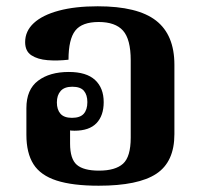

<svg xmlns="http://www.w3.org/2000/svg" viewBox="-20 -580 646 611"><path d="M294 11Q211 11 160 -5.5Q109 -22 86.5 -57.5Q64 -93 64 -151V-236Q64 -295 101 -323Q138 -351 199 -351Q255 -351 282.5 -325.5Q310 -300 310 -255Q310 -212 287 -188Q264 -164 217 -164Q195 -164 184 -171L203 -181V-123Q203 -74 224.5 -55.5Q246 -37 295 -37Q347 -37 371.5 -59Q396 -81 396 -142V-388Q396 -455 371.5 -482.5Q347 -510 294 -510Q241 -510 219.5 -482.5Q198 -455 198 -390Q163 -386 131.5 -388.5Q100 -391 80 -404Q60 -417 60 -446Q60 -481 87.5 -506.5Q115 -532 167 -546Q219 -560 291 -560Q418 -560 476.5 -514.5Q535 -469 535 -374V-153Q535 -65 477.5 -27Q420 11 294 11ZM209 -205Q235 -205 246.5 -218Q258 -231 258 -255Q258 -278 247 -291Q236 -304 210 -304Q185 -304 173 -290.5Q161 -277 161 -254Q161 -231 172.5 -218Q184 -205 209 -205Z"/></svg>

Font: Noto Serif Thai
Style: Regular
Weight: 400
Designer: Monotype Design Team
Foundry: Monotype Imaging Inc.
Version: Version 2.001